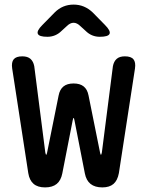

<svg xmlns="http://www.w3.org/2000/svg" viewBox="-20 -805 640 835"><path d="M176 10Q144 10 126 -5.5Q108 -21 103 -52L33 -507Q29 -534 39.5 -547Q50 -560 77 -560Q100 -560 112.5 -549Q125 -538 129 -517L177 -142Q179 -132 181 -132Q183 -132 185 -142L235 -390Q240 -416 256 -429Q272 -442 300 -442Q328 -442 344 -429Q360 -416 365 -390L415 -142Q417 -132 419 -132Q421 -132 423 -142L471 -517Q475 -538 487.5 -549Q500 -560 523 -560Q550 -560 560.5 -547Q571 -534 567 -507L497 -52Q491 -20 473.5 -5Q456 10 425 10Q393 10 374 -5Q355 -20 349 -51L304 -281Q302 -292 300 -292Q298 -292 296 -281L251 -51Q245 -20 226.5 -5Q208 10 176 10ZM186 -645Q150 -645 144.5 -658Q139 -671 164 -696L218 -751Q235 -768 255.5 -776.5Q276 -785 300 -785Q324 -785 344.5 -776.5Q365 -768 383 -751L436 -697Q462 -671 456.5 -658Q451 -645 414 -645Q396 -645 380.5 -651.5Q365 -658 352 -671L330 -691Q315 -706 300 -706Q285 -706 270 -691L247 -670Q235 -658 219.5 -651.5Q204 -645 186 -645Z"/></svg>

Font: Maple Mono Normal NL Medium
Style: Regular
Weight: 500
Monospace: yes
Designer: subframe7536
Version: Version 7.000